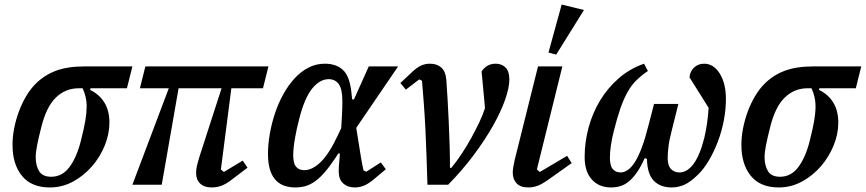

<svg xmlns="http://www.w3.org/2000/svg" viewBox="-20 -812 3806 844"><path d="M378 -424 376 -417Q417 -397 439 -361Q461 -325 461 -273Q461 -223 440.5 -172.5Q420 -122 384.5 -81Q349 -40 301.5 -14Q254 12 199 12Q118 12 76.5 -39Q35 -90 35 -175Q35 -211 42.5 -249Q50 -287 63.5 -323Q77 -359 95.5 -390Q114 -421 137 -444Q175 -482 226 -501Q277 -520 350 -520H562L538 -424ZM205 -35Q254 -35 286 -78.5Q318 -122 336 -195Q350 -250 355.5 -284Q361 -318 361 -346Q361 -367 356 -387.5Q351 -408 343 -424H326Q268 -424 226 -383.5Q184 -343 162 -255Q149 -204 143 -173Q137 -142 137 -121Q137 -84 152 -59.5Q167 -35 205 -35Z M722 -424H595L619 -520H1160L1136 -424H997L951 -67L964 -56L1047 -106L1068 -75L1001 -24Q974 -3 953.5 4.5Q933 12 910 12Q878 12 860 -5Q842 -22 842 -52Q842 -66 845.5 -82Q849 -98 858 -127L954 -424H765L691 0H562Z M1546 -250 1567 -119Q1569 -106 1572 -91.5Q1575 -77 1578 -63L1590 -57L1654 -98L1676 -68L1626 -26Q1600 -4 1580 4Q1560 12 1540 12Q1508 12 1488.5 -6Q1469 -24 1469 -58Q1469 -68 1469.5 -80Q1470 -92 1472 -109L1474 -137H1467L1456 -120Q1430 -81 1408 -55.5Q1386 -30 1365 -15Q1344 0 1323 6Q1302 12 1278 12Q1158 12 1158 -135Q1158 -177 1166 -223Q1174 -269 1188.5 -313Q1203 -357 1225 -397Q1247 -437 1274.5 -467Q1302 -497 1335.5 -514.5Q1369 -532 1408 -532Q1457 -532 1486.5 -505.5Q1516 -479 1524 -412L1528 -375H1536L1601 -520H1730ZM1318 -64Q1353 -64 1390 -100Q1427 -136 1465 -217L1480 -249L1483 -301Q1484 -318 1484.5 -334.5Q1485 -351 1485 -367Q1485 -421 1469 -442.5Q1453 -464 1425 -464Q1386 -464 1352.5 -423Q1319 -382 1296 -292Q1284 -247 1276.5 -203.5Q1269 -160 1269 -129Q1269 -94 1281.5 -79Q1294 -64 1318 -64Z M1859 0Q1857 -61 1855 -123Q1853 -185 1850 -244.5Q1847 -304 1843 -358Q1839 -412 1835 -457L1823 -463L1764 -418L1740 -447L1790 -494Q1812 -515 1830.5 -523.5Q1849 -532 1870 -532Q1901 -532 1920 -515Q1939 -498 1942 -460Q1945 -423 1947.5 -376Q1950 -329 1952.5 -278Q1955 -227 1956.5 -174.5Q1958 -122 1958 -74H1964Q1987 -102 2009.5 -136Q2032 -170 2051.5 -205.5Q2071 -241 2087 -274.5Q2103 -308 2112 -337L2097 -498Q2120 -532 2159 -532Q2185 -532 2202 -515.5Q2219 -499 2219 -462Q2219 -427 2200.5 -374Q2182 -321 2147 -259Q2112 -197 2062 -130Q2012 -63 1950 0Z M2493 -95 2390 -22Q2362 -2 2342.5 5Q2323 12 2302 12Q2268 12 2251 -6Q2234 -24 2234 -53Q2234 -72 2242 -107L2345 -520H2452L2340 -67L2353 -56L2473 -127ZM2449 -792 2547 -768 2425 -572 2391 -581Z M2962 -355 2933 -239Q2922 -197 2918.5 -167Q2915 -137 2915 -117Q2915 -84 2929.5 -69Q2944 -54 2967 -54Q3001 -54 3029 -92Q3057 -130 3076 -206Q3084 -240 3088.5 -273Q3093 -306 3095 -338L3011 -472Q3013 -498 3031 -515Q3049 -532 3075 -532Q3117 -532 3144 -488.5Q3171 -445 3171 -377Q3171 -331 3162 -283.5Q3153 -236 3136.5 -192Q3120 -148 3098 -110Q3076 -72 3051 -47Q3016 -12 2988.5 0Q2961 12 2933 12Q2882 12 2853.5 -18Q2825 -48 2824 -113L2814 -117Q2797 -79 2780 -54.5Q2763 -30 2745 -15Q2727 0 2707.5 6Q2688 12 2666 12Q2613 12 2581.5 -23Q2550 -58 2550 -122Q2550 -188 2567.5 -252Q2585 -316 2618 -370.5Q2651 -425 2699.5 -467.5Q2748 -510 2811 -532L2828 -500Q2799 -480 2777.5 -459Q2756 -438 2739 -408Q2722 -378 2707.5 -336.5Q2693 -295 2678 -235Q2670 -204 2665.5 -173.5Q2661 -143 2661 -119Q2661 -84 2673.5 -69Q2686 -54 2708 -54Q2724 -54 2740 -65Q2756 -76 2771.5 -100.5Q2787 -125 2802 -165.5Q2817 -206 2832 -266L2855 -355Z M3582 -424 3580 -417Q3621 -397 3643 -361Q3665 -325 3665 -273Q3665 -223 3644.5 -172.5Q3624 -122 3588.5 -81Q3553 -40 3505.5 -14Q3458 12 3403 12Q3322 12 3280.5 -39Q3239 -90 3239 -175Q3239 -211 3246.5 -249Q3254 -287 3267.5 -323Q3281 -359 3299.5 -390Q3318 -421 3341 -444Q3379 -482 3430 -501Q3481 -520 3554 -520H3766L3742 -424ZM3409 -35Q3458 -35 3490 -78.5Q3522 -122 3540 -195Q3554 -250 3559.5 -284Q3565 -318 3565 -346Q3565 -367 3560 -387.5Q3555 -408 3547 -424H3530Q3472 -424 3430 -383.5Q3388 -343 3366 -255Q3353 -204 3347 -173Q3341 -142 3341 -121Q3341 -84 3356 -59.5Q3371 -35 3409 -35Z"/></svg>

Font: IBM Plex Serif Medm
Style: Italic
Weight: 500
Italic angle: -14°
Designer: Mike Abbink, Paul van der Laan, Pieter van Rosmalen
Foundry: Bold Monday
Version: Version 3.001